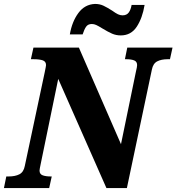

<svg xmlns="http://www.w3.org/2000/svg" viewBox="-43 -956 897 976"><path d="M-11 -59H1Q34 -59 55.5 -70Q77 -81 83 -112L184 -587Q191 -620 191 -625Q191 -643 175 -649Q159 -655 126 -655H114L127 -714H358L572 -223L648 -592Q654 -616 654 -625Q654 -643 639 -649Q624 -655 598 -655H592L604 -714H834L821 -655H810Q777 -655 756 -644Q735 -633 729 -602L602 0H498L253 -555L164 -123Q158 -95 158 -89Q158 -71 173.5 -65Q189 -59 215 -59H220L207 0H-23ZM478 -811Q457 -824 446 -829Q435 -834 424 -834Q404 -834 394.5 -820Q385 -806 377 -781H312Q323 -846 355.5 -890Q388 -934 440 -936Q464 -936 483 -927Q502 -918 527 -902Q545 -889 556.5 -883.5Q568 -878 580 -878Q601 -878 611.5 -892.5Q622 -907 626 -931H692Q681 -864 652 -820Q623 -776 571 -776Q547 -776 526.5 -785Q506 -794 478 -811Z"/></svg>

Font: Noto Serif NarrowBlack
Style: Italic
Weight: 900
Width: 4
Italic angle: -12°
Designer: Monotype Design Team
Foundry: Monotype Imaging Inc.
Version: Version 1.001